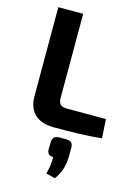

<svg xmlns="http://www.w3.org/2000/svg" viewBox="-143 -767 817 1135"><g transform="rotate(15 266.0 -199.0)"><path d="M220 -690H68V-144C68 -59 115 3 226 3C324 3 426 2 518 -8L511 -124H274C235 -124 220 -139 220 -175ZM279 52C244 52 232 63 231 94L230 137C230 161 243 174 268 174C268 212 264 243 254 278L310 292C339 251 356 209 357 146V94C357 63 345 52 310 52Z"/></g></svg>

Font: SnT
Style: Bold
Weight: 700
Designer: Natanael Gama
Version: Version 1.001;PS 001.001;hotconv 1.0.70;makeotf.lib2.5.58329